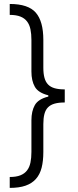

<svg xmlns="http://www.w3.org/2000/svg" viewBox="-20 -781 387 949"><path d="M28.1 93.8Q60 93.8 80.6 85.6Q101.2 77.4 113.5 61.6Q125.7 45.8 130.5 22.7Q135.3 -0.4 135.3 -29.8V-186.4Q135.3 -231.9 152.3 -261.7Q169.4 -291.5 218.8 -303.6V-310Q169.4 -322.1 152.3 -351.9Q135.3 -381.7 135.3 -427.2V-583.8Q135.3 -613.3 130.5 -636.4Q125.7 -659.4 113.5 -675.2Q101.2 -691.1 80.6 -699.2Q60 -707.4 28.1 -707.4V-761.4Q119.7 -761.4 157 -718.4Q194.2 -675.4 194.2 -583.8V-446Q194.2 -416.9 199.8 -396.5Q205.3 -376.1 217.7 -363.3Q230.1 -350.5 250.4 -344.8Q270.6 -339.1 300.1 -339.1V-274.5Q270.2 -274.5 250 -268.8Q229.8 -263.1 217.3 -250.5Q204.9 -237.9 199.6 -217.5Q194.2 -197.1 194.2 -167.6V-29.8Q194.2 14.9 185.7 48.1Q177.2 81.3 157.5 103.5Q137.8 125.7 106.2 136.7Q74.6 147.7 28.1 147.7Z"/></svg>

Font: Inter P Light
Style: Regular
Weight: 300
Designer: Rasmus Andersson
Foundry: rsms
Version: Version 3.018;git-588b23468